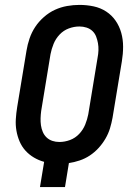

<svg xmlns="http://www.w3.org/2000/svg" viewBox="-20 -763 540 783"><path d="M143 0 160 -103Q138 -109 118.5 -120.5Q99 -132 84 -148.5Q69 -165 60 -186Q51 -207 47 -230Q43 -253 44.5 -277Q46 -301 50 -326L88 -556Q92 -581 100.5 -606Q109 -631 123.5 -653Q138 -675 159 -693.5Q180 -712 204 -723Q228 -734 253.5 -738.5Q279 -743 304 -743Q334 -743 362 -737Q390 -731 413 -716Q436 -701 451.5 -678.5Q467 -656 474.5 -629Q482 -602 482 -572.5Q482 -543 477 -513L439 -283Q435 -261 428.5 -239.5Q422 -218 410 -197.5Q398 -177 382 -159.5Q366 -142 346.5 -129Q327 -116 304.5 -108.5Q282 -101 261 -98L245 0ZM222 -184Q244 -184 265.5 -192Q287 -200 303 -217Q319 -234 327.5 -255Q336 -276 340 -297L378 -528Q381 -543 381.5 -558Q382 -573 379.5 -587Q377 -601 372 -614Q367 -627 357 -636.5Q347 -646 333 -650.5Q319 -655 304 -655Q282 -655 260.5 -647Q239 -639 223 -622Q207 -605 198.5 -584Q190 -563 186 -542L148 -311Q146 -296 145.5 -281Q145 -266 147 -252Q149 -238 154.5 -225Q160 -212 170 -202.5Q180 -193 193.5 -188.5Q207 -184 222 -184Z"/></svg>

Font: Iosevka Semibold Oblique
Style: Regular
Weight: 600
Italic angle: -9°
Monospace: yes
Designer: Belleve Invis
Foundry: Belleve Invis
Version: Version 32.5.0; ttfautohint (v1.8.4)